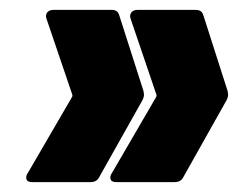

<svg xmlns="http://www.w3.org/2000/svg" viewBox="-20 -475 495 388"><path d="M33 -116Q33 -121 36 -125L125 -278Q127 -281 126 -284L74 -437Q73 -439 73 -442Q73 -448 77 -451.5Q81 -455 88 -455H206Q218 -455 221 -444L270 -291L271 -284Q271 -278 267 -271L181 -118Q176 -107 163 -107H45Q33 -107 33 -116ZM203 -116Q203 -121 206 -125L295 -278Q297 -281 296 -284L244 -437Q243 -439 243 -442Q243 -448 247 -451.5Q251 -455 258 -455H376Q388 -455 391 -444L440 -291L441 -284Q441 -278 437 -271L351 -118Q346 -107 333 -107H215Q203 -107 203 -116Z"/></svg>

Font: Barlow Semi Condensed Black
Style: Italic
Weight: 900
Width: 4
Italic angle: -7°
Designer: Jeremy Tribby
Foundry: Tribby Type
Version: Version 1.408